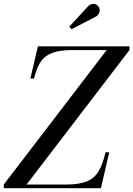

<svg xmlns="http://www.w3.org/2000/svg" viewBox="-70 -995 704 1015"><path d="M-50 0V-19.5L494 -730.5H314Q246 -730.5 205.8 -715.2Q165.5 -700 144 -666.8Q122.5 -633.5 110 -580H90.5L130.5 -750H614.5V-730.5L70.5 -19.5H280.5Q349 -19.5 389 -36Q429 -52.5 451.2 -89.8Q473.5 -127 488 -190H507.5L463.5 0ZM308 -840.5 296 -853.5 396.5 -963Q404.5 -970.5 412.8 -973Q421 -975.5 428.8 -974Q436.5 -972.5 442.8 -968Q449 -963.5 452.5 -957.5Q457.5 -949.5 457 -939.8Q456.5 -930 451.8 -921.8Q447 -913.5 439 -908.5Z"/></svg>

Font: Bodoni Moda
Style: Italic
Weight: 400
Italic angle: -13°
Designer: Owen Earl
Foundry: indestructible type
Version: Version 2.005